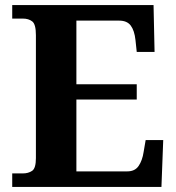

<svg xmlns="http://www.w3.org/2000/svg" viewBox="-20 -734 693 754"><path d="M28 0V-53H70Q91 -53 106 -63Q121 -73 121 -113V-596Q121 -639 106.5 -650Q92 -661 70 -661H28V-714H583L587 -530H517L512 -577Q508 -614 493.5 -633.5Q479 -653 448 -653H280V-403H517V-343H280V-61H480Q510 -61 524.5 -82.5Q539 -104 544 -137L552 -184H621L614 0Z"/></svg>

Font: Noto Serif Tamil
Style: Bold Italic
Weight: 700
Italic angle: -12°
Designer: Indian Type Foundry, Tom Grace, and the Monotype Design Team
Foundry: Monotype Imaging Inc.
Version: Version 2.003; ttfautohint (v1.8.4.7-5d5b)